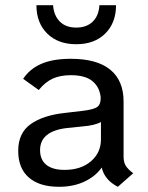

<svg xmlns="http://www.w3.org/2000/svg" viewBox="-20 -707 569 738"><path d="M492 -41 433 11Q382 -15 371 -63Q347 -29 304.5 -9Q262 11 207 11Q132 11 91 -24.5Q50 -60 50 -127Q50 -196 98 -230Q146 -264 230 -273L298 -281Q341 -286 354.5 -296.5Q368 -307 367 -333Q363 -372 335.5 -395Q308 -418 252 -418Q211 -418 182 -404.5Q153 -391 129 -361L69 -404Q94 -442 138.5 -461.5Q183 -481 252 -481Q353 -481 404 -439Q455 -397 455 -317V-105Q455 -84 463 -70.5Q471 -57 492 -41ZM368 -171V-238Q345 -225 297 -221L238 -215Q134 -203 134 -130Q134 -93 158 -73.5Q182 -54 228 -54Q291 -54 329.5 -87Q368 -120 368 -171ZM120 -687H184Q187 -647 210 -624Q233 -601 273 -601Q313 -601 336.5 -624Q360 -647 362 -687H426Q426 -619 384.5 -578Q343 -537 273 -537Q203 -537 161.5 -578Q120 -619 120 -687Z"/></svg>

Font: KoHo Medium
Style: Regular
Weight: 500
Version: Version 1.000; ttfautohint (v1.6)